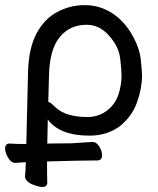

<svg xmlns="http://www.w3.org/2000/svg" viewBox="-27 -513 625 760"><path d="M140.1 227.1Q126 227.1 98.1 215.8Q71.8 203.1 71.8 184.1Q74.2 168.9 75.2 128.9L33.2 131.8Q17.1 131.8 5.1 111.3Q-6.8 90.8 -6.8 75.2Q-6.8 55.2 11.2 55.2Q34.2 57.1 77.1 57.1L84 -229Q86.9 -324.2 118.4 -382.1Q149.9 -439.9 200.2 -465.8Q252 -493.2 310.1 -492.7Q368.2 -492.2 417 -460.9Q463.9 -430.2 494.4 -377.7Q524.9 -325.2 530 -279.1Q535.2 -232.9 535.2 -214.8Q535.2 -164.1 515.6 -108.6Q496.1 -53.2 448.2 -14.2Q397.9 23.9 327.1 23.9Q209 23.9 162.1 -40L160.2 55.2L255.9 54.2L338.9 48.8Q355 48.8 366 66.9Q377 85 377 102.1Q377 121.1 358.9 122.1Q292 122.1 159.2 126Q159.2 196.8 160.2 210Q160.2 227.1 140.1 227.1ZM318.8 -49.8Q362.8 -49.8 395.5 -74.5Q428.2 -99.1 441.2 -137Q454.1 -174.8 454.1 -215.8Q454.1 -236.8 448.5 -283Q442.9 -329.1 404.5 -372.1Q366.2 -415 315.9 -415Q250 -415 210 -366.9Q169.9 -318.8 167 -217.8L164.1 -109.9Q170.9 -109.9 192.9 -87.9Q233.9 -49.8 318.8 -49.8Z"/></svg>

Font: LXGW WenKai Screen
Style: Regular
Weight: 400
Designer: LXGW / Fontworks Inc.
Foundry: LXGW / Fontworks Inc.
Version: Version 1.510;January 18,2025